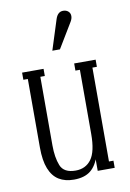

<svg xmlns="http://www.w3.org/2000/svg" viewBox="-84 -773 571 846"><g transform="rotate(-10 201.0 -350.5)"><path d="M178 20Q138 20 110.5 3Q83 -14 68.5 -50.5Q54 -87 54 -145V-452H34V-484H130V-452H110V-145Q110 -91 124.5 -54.5Q139 -18 192 -18Q237 -18 262 -52Q287 -86 287 -165V-452H267V-484H363V-452H343V-32H363V0H287V-69H293Q280 -24 252.5 -2Q225 20 178 20ZM225 -691Q230 -706 238.5 -713.5Q247 -721 259 -721Q273 -721 282 -713Q291 -705 291 -692Q291 -680 283 -667L216 -556H182Z"/></g></svg>

Font: Margherita Variable
Style: Regular
Weight: 400
Designer: James Puckett
Foundry: Dunwich Type Founders
Version: Version 1.008